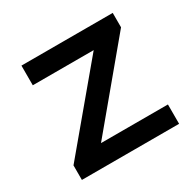

<svg xmlns="http://www.w3.org/2000/svg" viewBox="-152 -870 1061 1040"><g transform="rotate(-30 379.0 -350.0)"><path d="M76 0V-91L513 -613L554 -577H102V-700H673V-610L237 -87L196 -121H684V0Z"/></g></svg>

Font: Lexend Exa Medium
Style: Regular
Weight: 500
Designer: Bonnie Shaver-Troup, Thomas Jockin
Foundry: Lexend
Version: Version 1.007